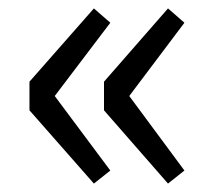

<svg xmlns="http://www.w3.org/2000/svg" viewBox="-20 -510 519 456"><path d="M203 -74 242 -105 110 -282 242 -456 203 -490 50 -316V-248ZM379 -74 418 -105 287 -282 418 -456 379 -490 227 -316V-248Z"/></svg>

Font: Noto Sans CJK JP Regular
Style: Regular
Weight: 400
Designer: Ryoko NISHIZUKA (kana & ideographs); Paul D. Hunt (Latin, Greek & Cyrillic); Wenlong ZHANG (bopomofo); Sandoll Communica
Foundry: Adobe Systems Incorporated
Version: Version 1.001;PS 1.001;hotconv 1.0.78;makeotf.lib2.5.61930